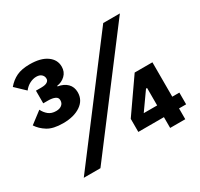

<svg xmlns="http://www.w3.org/2000/svg" viewBox="-148 -891 1124 1078"><g transform="rotate(-30 414.0 -352.0)"><path d="M117 -558H151Q178 -558 190 -566Q202 -574 202 -585V-589Q202 -603 190.5 -614Q179 -625 157 -625Q136 -625 114.5 -614Q93 -603 77 -582L15 -641Q41 -672 74.5 -688Q108 -704 160 -704Q231 -704 270.5 -676Q310 -648 310 -603Q310 -569 287.5 -547.5Q265 -526 234 -522V-518Q272 -512 294 -490Q316 -468 316 -433Q316 -382 272.5 -352.5Q229 -323 159 -323Q95 -323 59.5 -345Q24 -367 4 -398L80 -456Q91 -433 110 -417.5Q129 -402 159 -402Q182 -402 195.5 -413Q209 -424 209 -442V-444Q209 -461 192 -468.5Q175 -476 148 -476H117ZM213 0H105L634 -698H742ZM763 0H665V-70H499V-155L648 -369H763V-146H809V-70H763ZM665 -146V-259H658L578 -146Z"/></g></svg>

Font: IBM Plex Sans Var
Style: Regular
Weight: 400
Designer: Mike Abbink, Paul van der Laan, Pieter van Rosmalen
Foundry: Bold Monday
Version: Version 3.000